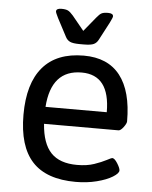

<svg xmlns="http://www.w3.org/2000/svg" viewBox="-52 -762 643 812"><g transform="rotate(5 269.5 -356.0)"><path d="M55 -258Q55 -391 114 -460Q173 -529 288 -529Q390 -529 442 -462.5Q494 -396 494 -268Q494 -259 482 -243Q470 -227 461 -227H145Q151 -144 188 -105Q225 -66 299 -66Q341 -66 371.5 -76.5Q402 -87 422 -97.5Q442 -108 445 -108Q455 -108 467.5 -88Q480 -68 480 -58Q480 -46 455 -30.5Q430 -15 388.5 -4.5Q347 6 300 6Q175 6 115 -59Q55 -124 55 -258ZM405 -299Q405 -457 285 -457Q156 -457 145 -299ZM205 -602 165 -678Q154 -700 154 -705Q154 -718 176 -718Q194 -718 203.5 -713.5Q213 -709 226 -694L276 -633L326 -694Q338 -709 347 -713.5Q356 -718 374 -718Q396 -718 396 -705Q396 -700 385 -678L345 -602Q338 -588 325.5 -582Q313 -576 283 -576H267Q237 -576 224.5 -582Q212 -588 205 -602Z"/></g></svg>

Font: Asap-Regular
Style: Regular
Weight: 400
Designer: Pablo Cosgaya
Foundry: Omnibus-Type
Version: Version 2.000; ttfautohint (v1.8)